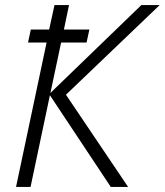

<svg xmlns="http://www.w3.org/2000/svg" viewBox="-20 -734 647 754"><path d="M43 0 163 -567H90L101 -618H173L194 -714H251L231 -618H331L320 -567H220L178 -369L535 -714H607L239 -362L483 0H415L176 -360L100 0Z"/></svg>

Font: Noto Sans Display Light
Style: Italic
Weight: 300
Italic angle: -12°
Designer: Monotype Design Team
Foundry: Monotype Imaging Inc.
Version: Version 2.003